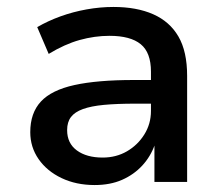

<svg xmlns="http://www.w3.org/2000/svg" viewBox="-20 -523 642 552"><path d="M252 9Q199 9 157 -11Q115 -31 91 -65.5Q67 -100 67 -143Q67 -198 97.5 -231Q128 -264 194 -278.5Q260 -293 365 -293H430V-225H370Q316 -225 279 -221.5Q242 -218 218.5 -209.5Q195 -201 184 -186.5Q173 -172 173 -149Q173 -111 201 -90.5Q229 -70 275 -70Q314 -70 345 -88Q376 -106 395 -136.5Q414 -167 414 -204V-317Q414 -372 384.5 -396Q355 -420 295 -420Q252 -420 209 -408Q166 -396 120 -368L87 -445Q118 -463 154 -476Q190 -489 229 -496Q268 -503 306 -503Q373 -503 420.5 -482Q468 -461 493 -418Q518 -375 518 -305V0H424V-107H425Q413 -73 389 -47Q365 -21 331 -6Q297 9 252 9Z"/></svg>

Font: Nunito Sans 9pt SemiBold
Style: Regular
Weight: 600
Version: Version 3.101;gftools[0.9.27]